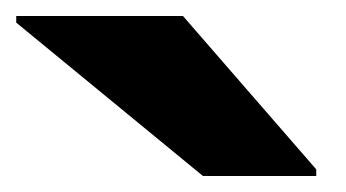

<svg xmlns="http://www.w3.org/2000/svg" viewBox="-37 -720 432 240"><path d="M-16.7 -691.7V-700H191.7L358.3 -508.3V-500H216.7Z"/></svg>

Font: BoonTook
Style: Regular
Weight: 400
Designer: Sungsit Sawaiwan
Foundry: FontUni
Version: Version 3.0